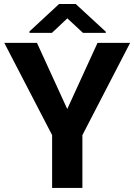

<svg xmlns="http://www.w3.org/2000/svg" viewBox="-20 -921 659 941"><path d="M161.1 -710.9 309.6 -386.7 458 -710.9H617.7L383.8 -258.8V0H235.4V-258.8L1 -710.9ZM351.1 -901.4 498.5 -765.6V-759.8H386.7L310.1 -831.1L234.4 -759.8H124.5V-767.1L269.5 -901.4Z"/></svg>

Font: Vazirmatn FD
Style: Bold
Weight: 700
Designer: Saber Rastikerdar
Foundry: Saber Rastikerdar
Version: Version 33.001